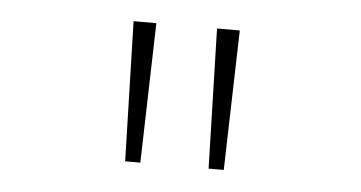

<svg xmlns="http://www.w3.org/2000/svg" viewBox="-32 -761 664 353"><g transform="rotate(5 300.0 -585.0)"><path d="M363 -456H391L398 -714H356ZM209 -456H237L244 -714H202Z"/></g></svg>

Font: Noto Sans Mono ExtraLight
Style: Regular
Weight: 200
Designer: Monotype Design Team
Foundry: Monotype Imaging Inc.
Version: Version 2.014